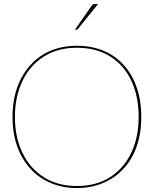

<svg xmlns="http://www.w3.org/2000/svg" viewBox="-20 -938 773 965"><path d="M366 7Q295 7 235.5 -18Q176 -43 134 -89Q91 -135 67 -201Q43 -267 43 -350Q43 -433 67 -499.5Q91 -566 134 -612Q176 -659 235.5 -683.5Q295 -708 366 -708Q438 -708 497.5 -684Q557 -660 600 -613Q643 -567 666.5 -500Q690 -433 690 -350Q690 -267 666.5 -201Q643 -135 600 -89Q557 -43 497.5 -18Q438 7 366 7ZM366 -3Q463 -3 532.5 -47Q602 -91 639.5 -169.5Q677 -248 677 -350Q677 -454 640 -532.5Q603 -611 533.5 -654.5Q464 -698 366 -698Q269 -698 199 -653Q129 -608 92 -529.5Q55 -451 55 -350Q55 -248 93 -169.5Q131 -91 201 -47Q271 -3 366 -3ZM357 -789 439 -907Q444 -914 448 -916Q452 -918 460 -918H473L372 -793Q371 -791 368.5 -790Q366 -789 364 -789Z"/></svg>

Font: Aleo Thin
Style: Regular
Weight: 250
Designer: Alessio Laiso
Foundry: Alessio Laiso
Version: Version 2.001;gftools[0.9.29]